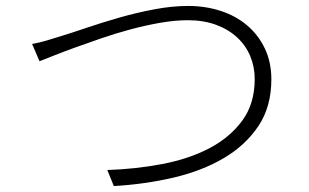

<svg xmlns="http://www.w3.org/2000/svg" viewBox="-20 -655 1040 646"><path d="M88 -507Q115 -512 138 -519Q161 -526 190 -535Q223 -545 273 -562Q323 -579 380.5 -595.5Q438 -612 498.5 -623.5Q559 -635 613 -635Q671 -635 722 -618.5Q773 -602 811 -570Q849 -538 871 -492Q893 -446 893 -388Q893 -296 849.5 -231Q806 -166 733 -123Q660 -80 564 -57.5Q468 -35 363 -29L341 -83Q436 -86 525.5 -103Q615 -120 684 -156Q753 -192 795 -249Q837 -306 837 -389Q837 -430 822 -466Q807 -502 778 -529Q749 -556 707 -571.5Q665 -587 612 -587Q569 -587 520 -578.5Q471 -570 420.5 -556.5Q370 -543 322 -526.5Q274 -510 232.5 -495Q191 -480 160 -467.5Q129 -455 113 -449L88 -507Z"/></svg>

Font: SpoqaHanSansJP-Light
Style: Regular
Weight: 300
Designer: [Source Han Sans]
Ryoko NISHIZUKA  (kana & ideographs); Paul D. Hunt (Latin, Greek & Cyrillic); Wenlong ZHANG  (bopomofo
Foundry: Spoqa (http://bi.spoqa.com)
Version: Version 1.002.20150607